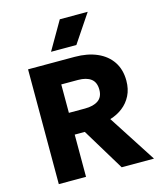

<svg xmlns="http://www.w3.org/2000/svg" viewBox="-134 -1033 955 1131"><g transform="rotate(-15 343.5 -468.0)"><path d="M82.4 0V-700H366.4Q444.6 -700 502.8 -674.6Q560.9 -649.2 592.8 -601.4Q624.6 -553.5 624.6 -486.2Q624.6 -434.8 604.9 -395.7Q585.2 -356.6 551.3 -330.4Q517.4 -304.2 474.6 -291.5L662.9 0H465.9L309.9 -257.5H248.4V0ZM248.4 -390.2H346.4Q398.4 -390.2 427.8 -410.8Q457.1 -431.4 457.1 -475.8Q457.1 -521.1 429.3 -542.3Q401.5 -563.5 350.1 -563.5H248.4ZM239.9 -764.8 339.4 -936.5H509.6L394.4 -764.8Z"/></g></svg>

Font: Geologica-Sharp
Style: Regular
Weight: 100
Designer: Sindre Bremnes, Frode Helland
Foundry: Monokrom Skriftforlag AS
Version: Version 1.010;gftools[0.9.28]